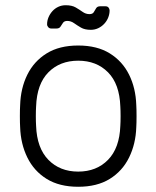

<svg xmlns="http://www.w3.org/2000/svg" viewBox="-20 -704 598 734"><path d="M279 10Q207 10 158.5 -20Q110 -50 84.5 -102Q59 -154 57 -218Q56 -233 56 -260Q56 -287 57 -302Q59 -367 84.5 -418.5Q110 -470 158.5 -500Q207 -530 279 -530Q351 -530 399.5 -500Q448 -470 473.5 -418.5Q499 -367 501 -302Q502 -287 502 -260Q502 -233 501 -218Q499 -154 473.5 -102Q448 -50 399.5 -20Q351 10 279 10ZM279 -48Q349 -48 393 -93Q437 -138 440 -223Q441 -238 441 -260Q441 -282 440 -297Q437 -383 393 -427.5Q349 -472 279 -472Q209 -472 165 -427.5Q121 -383 118 -297Q117 -282 117 -260Q117 -238 118 -223Q121 -138 165 -93Q209 -48 279 -48ZM327 -590Q304 -590 289.5 -598.5Q275 -607 263 -615.5Q251 -624 237 -624Q226 -624 221 -617Q216 -610 211.5 -602.5Q207 -595 196 -595H176Q169 -595 164.5 -600Q160 -605 160 -611Q160 -625 165.5 -638Q171 -651 180.5 -661.5Q190 -672 203 -678Q216 -684 231 -684Q255 -684 269.5 -675.5Q284 -667 296 -658.5Q308 -650 322 -650Q334 -650 338.5 -657.5Q343 -665 347.5 -672.5Q352 -680 363 -680H383Q391 -680 395 -675Q399 -670 399 -664Q399 -650 393.5 -636.5Q388 -623 378 -612.5Q368 -602 355 -596Q342 -590 327 -590Z"/></svg>

Font: Rubik Light Light
Style: Regular
Weight: 300
Version: Version 2.101